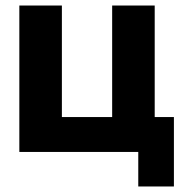

<svg xmlns="http://www.w3.org/2000/svg" viewBox="-20 -550 671 695"><path d="M480.5 125V0H50V-530H204V-126.3H386V-530H540V-126.3H609.5V125Z"/></svg>

Font: Golos Text
Style: Regular
Weight: 400
Designer: A.Korolkova, Vitaly Kuzmin
Foundry: ParaType Ltd
Version: Version 2.004